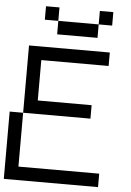

<svg xmlns="http://www.w3.org/2000/svg" viewBox="-64 -1047 743 1093"><g transform="rotate(5 307.5 -500.0)"><path d="M461.5 -1000H538.5V-923.1H461.5ZM230.8 -923.1H461.5V-846.2H230.8ZM153.8 -1000H230.8V-923.1H153.8ZM0 0V-384.6H76.9V-76.9H538.5V0ZM76.9 -384.6V-769.2H538.5V-692.3H153.8V-461.5H461.5V-384.6Z"/></g></svg>

Font: Mintsoda - Lime Green 13x16
Style: Regular
Weight: 400
Designer: Mintsoda-15
Version: Version 1.0